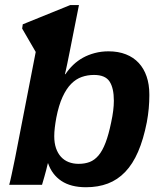

<svg xmlns="http://www.w3.org/2000/svg" viewBox="-20 -745 651 774"><path d="M17.1 0Q18.6 -4.4 21 -14.9Q23.4 -25.4 26.6 -40Q29.8 -54.7 33.4 -72.3Q37.1 -89.8 41 -108.9L124 -535.6L69.3 -629.9L71.8 -647L263.2 -724.6H298.3Q285.6 -661.1 276.6 -615.5Q267.6 -569.8 261.5 -539.1Q255.4 -508.3 251.5 -489.7Q247.6 -471.2 245.4 -461.4Q243.2 -451.7 242.4 -448.7Q241.7 -445.8 241.7 -445.8H243.7Q257.3 -466.3 275.1 -483.4Q293 -500.5 314.7 -512.5Q336.4 -524.4 362.3 -531.2Q388.2 -538.1 417.5 -538.1Q457 -538.1 487.8 -525.9Q518.6 -513.7 539.3 -491.2Q560.1 -468.8 571 -436.8Q582 -404.8 582 -365.2V-358.4Q582 -335 579.6 -307.6Q577.1 -280.3 571.8 -252Q558.1 -182.6 536.6 -133.1Q515.1 -83.5 484.6 -51.8Q454.1 -20 414.8 -5.1Q375.5 9.8 326.7 9.8Q265.6 9.8 227.5 -15.6Q189.5 -41 173.8 -86.9H172.9Q169.9 -74.2 166.3 -59.8Q162.6 -45.4 158.9 -32.7Q155.3 -20 152.6 -11Q149.9 -2 149.4 0ZM358.9 -442.9Q333 -442.9 309.8 -434.8Q286.6 -426.8 267.1 -407.2Q247.6 -387.7 232.2 -354.2Q216.8 -320.8 207 -270.5Q203.1 -249 200.9 -230.5Q198.7 -211.9 198.7 -195.8Q198.7 -168.5 205.8 -147.7Q212.9 -127 225.8 -112.8Q238.8 -98.6 256.8 -91.6Q274.9 -84.5 296.9 -84.5Q321.8 -84.5 341.6 -92Q361.3 -99.6 377.2 -118.4Q393.1 -137.2 405.5 -169.7Q418 -202.1 428.2 -252Q433.6 -276.9 436.3 -298.6Q439 -320.3 439 -338.9Q439 -390.1 421.6 -416.5Q404.3 -442.9 358.9 -442.9Z"/></svg>

Font: Liberation Sans
Style: Bold Italic
Weight: 700
Italic angle: -12°
Designer: Steve Matteson
Foundry: Ascender Corporation
Version: Version 2.1.5